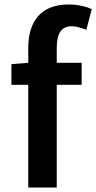

<svg xmlns="http://www.w3.org/2000/svg" viewBox="-20 -836 429 856"><path d="M365 -703 389 -795C365 -807 326 -816 286 -816C158 -816 106 -736 106 -622V-556L31 -550V-458H106V0H233V-458H344V-556H233V-623C233 -689 255 -719 300 -719C316 -719 337 -714 365 -703Z"/></svg>

Font: Bithumb Trading Sans Semibold
Style: Regular
Weight: 600
Designer: Ham Hyungwon
Foundry: Bithumb
Version: Version 0.500;FEAKit 1.0